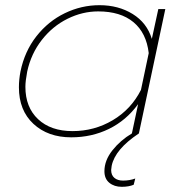

<svg xmlns="http://www.w3.org/2000/svg" viewBox="-20 -515 685 741"><path d="M383 146Q383 104 414 65Q445 26 489 0L513 -113Q467 -50 400.5 -17.5Q334 15 255 15Q165 15 109 -37Q53 -89 53 -178Q53 -208 59 -239Q75 -317 120.5 -375Q166 -433 230 -464Q294 -495 364 -495Q437 -495 492 -461Q547 -427 566 -365L591 -480H618L516 0Q424 61 411 125Q409 137 409 141Q409 161 421.5 171.5Q434 182 455 182Q480 182 502 174L496 198Q477 206 450 206Q421 206 402 190.5Q383 175 383 146ZM524 -168 554 -310Q545 -388 495 -429.5Q445 -471 359 -471Q298 -471 240.5 -442.5Q183 -414 141.5 -361Q100 -308 85 -239Q78 -202 78 -180Q78 -101 127 -55Q176 -9 260 -9Q344 -9 415 -51Q486 -93 524 -168Z"/></svg>

Font: Prompt Thin
Style: Italic
Weight: 250
Italic angle: -12°
Designer: Katatrad Team
Foundry: CadsonDemak
Version: Version 1.001